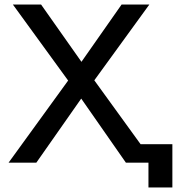

<svg xmlns="http://www.w3.org/2000/svg" viewBox="-20 -721 818 851"><path d="M37 -701H162L341 -447L519 -701H642L398 -365L603 -82H744V110H638V0H538L340 -284L141 0H18L282 -364Z"/></svg>

Font: LT Superior Semi-bold
Style: Regular
Weight: 600
Designer: Daniel Lyons
Foundry: LyonsType
Version: Version 1.0